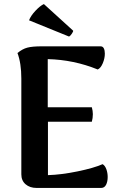

<svg xmlns="http://www.w3.org/2000/svg" viewBox="-20 -925 592 945"><path d="M510 -54Q510 -31 502 -15.5Q494 0 478 0H160Q127 0 106 -18Q85 -36 85 -67V-538Q85 -614 66 -664Q90 -684 114.5 -690.5Q139 -697 185 -697H475Q486 -697 491 -687Q496 -677 496 -661Q496 -638 486 -614Q476 -590 461 -583Q343 -631 215 -634V-397H432Q437 -379 437 -363Q437 -344 432 -326H216V-63Q282 -65 362 -81.5Q442 -98 485 -117Q497 -110 503.5 -92Q510 -74 510 -54ZM196 -905 340 -774Q341 -770 333.5 -759Q326 -748 320 -745L123 -825Q131 -847 154.5 -872Q178 -897 196 -905Z"/></svg>

Font: Arima Madurai Black
Style: Regular
Weight: 900
Designer: Joana Correia and Natanael Gama
Foundry: NDISCOVER
Version: Version 1.019